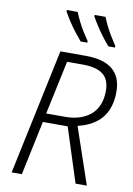

<svg xmlns="http://www.w3.org/2000/svg" viewBox="-101 -1011 745 1074"><g transform="rotate(10 271.0 -474.0)"><path d="M43 0 194 -714H339Q440 -714 491 -671.5Q542 -629 542 -544Q542 -486 522.5 -440.5Q503 -395 463 -365Q423 -335 361 -320L470 0H406L307 -308H166L101 0ZM284 -358Q330 -358 366.5 -370Q403 -382 429 -404.5Q455 -427 469 -461Q483 -495 483 -540Q483 -605 445 -634Q407 -663 331 -663H241L176 -358ZM454 -788Q435 -809 415 -835.5Q395 -862 377 -890Q359 -918 347 -940V-948H409Q418 -925 431.5 -897.5Q445 -870 461 -844.5Q477 -819 491 -797V-788ZM296 -788Q278 -809 257.5 -835.5Q237 -862 219 -890Q201 -918 189 -940V-948H251Q260 -925 273.5 -897.5Q287 -870 303 -844.5Q319 -819 334 -797V-788Z"/></g></svg>

Font: Noto Sans Display Light
Style: Italic
Weight: 300
Italic angle: -12°
Designer: Monotype Design Team
Foundry: Monotype Imaging Inc.
Version: Version 2.003